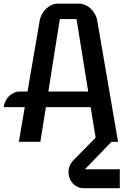

<svg xmlns="http://www.w3.org/2000/svg" viewBox="-22 -760 690 1029"><path d="M110.8 -186H-2Q0 -203.1 7.6 -218.3Q15.1 -233.4 26.6 -244.9Q38.1 -256.3 52.7 -262.9Q67.4 -269.5 83.5 -269.5H125.5L190.4 -647.9Q193.8 -668 203.4 -685.1Q212.9 -702.1 225.8 -714.4Q238.8 -726.6 254.4 -733.4Q270 -740.2 285.6 -740.2H404.3Q419.4 -740.2 435.1 -733.4Q450.7 -726.6 463.9 -714.1Q477.1 -701.7 486.6 -684.8Q496.1 -668 499.5 -647.5L610.8 0H494.1L463.9 -186H224.1L194.3 0H79.1ZM450.7 -269.5 388.2 -657.7H298.8Q283.2 -563 268.1 -465.6Q252.9 -368.2 237.3 -269.5ZM603 -28.8 433.6 147H620.1V248.5H424.8Q408.2 248.5 393.6 241.7Q378.9 234.9 368.2 223.1Q357.4 211.4 351.3 196.3Q345.2 181.2 345.2 164.6Q345.2 142.6 351.6 128.2Q357.9 113.8 369.1 101.1L522 -54.2Z"/></svg>

Font: Atomic Age
Style: Regular
Weight: 400
Designer: James Grieshaber
Foundry: James Grieshaber
Version: Version 1.008; ttfautohint (v1.4.1) -l 6 -r 46 -G 0 -x 0 -H 